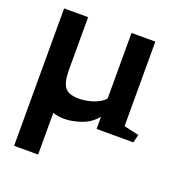

<svg xmlns="http://www.w3.org/2000/svg" viewBox="-133 -637 929 977"><g transform="rotate(20 331.5 -148.0)"><path d="M179 -236Q179 -186 189.5 -159.5Q200 -133 221.5 -123.5Q243 -114 275 -114Q315 -114 355 -128Q395 -142 414 -165V-520H543V-62L624 -44L613 0H414V-66Q380 -25 331 -8.5Q282 8 241 8Q206 8 179 -2V224H49V-520H179Z"/></g></svg>

Font: Brawler
Style: Bold
Weight: 700
Designer: Oleg Frolov, Haley Fiege
Foundry: Oleg Frolov, Haley Fiege
Version: Version 1.101; ttfautohint (v1.8.3)